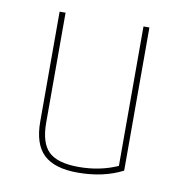

<svg xmlns="http://www.w3.org/2000/svg" viewBox="-65 -583 631 654"><g transform="rotate(10 250.0 -255.5)"><path d="M379.9 -37.1V-519.5H400.4V-24.4Q334 9.8 245.1 9.8Q165 9.8 127.4 -25.9Q89.8 -61.5 89.8 -139.6V-519.5H110.4V-139.6Q110.4 -69.3 141.1 -39.6Q171.9 -9.8 245.1 -9.8Q318.4 -9.8 379.9 -37.1Z"/></g></svg>

Font: Mgen+ 1mn thin
Style: Regular
Weight: 100
Designer: [Source Han Sans]
Ryoko NISHIZUKA  (kana & ideographs); Paul D. Hunt (Latin, Greek & Cyrillic); Wenlong ZHANG  (bopomofo
Version: Version 1.059.20150602